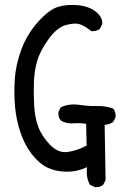

<svg xmlns="http://www.w3.org/2000/svg" viewBox="-20 -761 540 791"><path d="M370.1 9.8 350.6 0Q333 -31.2 338.9 -72.3Q295.9 -52.7 251.5 -53.7Q207 -54.7 173.8 -71.3Q140.6 -87.9 111.3 -125.5Q82 -163.1 64.5 -214.8Q46.9 -266.6 42 -321.3Q37.1 -376 41 -435.5Q44.9 -495.1 68.4 -558.1Q91.8 -621.1 137.7 -671.9Q183.6 -722.7 221.2 -733.4Q258.8 -744.1 303.7 -739.3Q348.6 -734.4 376 -711.9Q403.3 -689.5 401.4 -662.1L391.6 -642.6Q377.9 -630.9 356.4 -632.8Q329.1 -654.3 308.6 -661.1Q288.1 -668 251 -657.7Q213.9 -647.5 179.2 -598.6Q144.5 -549.8 132.8 -508.8Q121.1 -467.8 119.6 -420.9Q118.2 -374 120.6 -327.1Q123 -280.3 136.7 -241.2Q150.4 -202.1 184.6 -166Q218.8 -129.9 257.3 -134.8Q295.9 -139.6 336.9 -161.1L335 -251Q309.6 -254.9 280.8 -252.9Q252 -251 230.5 -264.6Q218.8 -278.3 220.7 -299.8L230.5 -319.3Q266.6 -335 305.7 -329.1Q344.7 -323.2 379.9 -324.2Q415 -325.2 446.3 -313.5Q458 -299.8 456.1 -278.3L446.3 -258.8Q430.7 -247.1 411.1 -247.1L415 -19.5L405.3 0Q391.6 11.7 370.1 9.8Z"/></svg>

Font: NaikaiFont
Style: Regular-Lite
Weight: 400
Version: Version 1.67